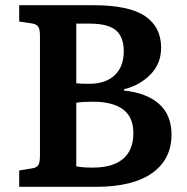

<svg xmlns="http://www.w3.org/2000/svg" viewBox="-20 -720 719 740"><path d="M54 0V-63L103 -71Q122 -74 128 -84Q134 -94 134 -122V-582Q134 -607 127.5 -617Q121 -627 101 -630L54 -637V-700H338Q477 -700 539 -658Q601 -616 601 -536Q601 -475 560 -433Q519 -391 458 -376V-371Q545 -362 593 -319.5Q641 -277 641 -201Q641 -106 566.5 -53Q492 0 350 0ZM323 -397Q387 -397 422 -430Q457 -463 457 -523Q457 -577 427 -603Q397 -629 325 -629H274V-399Q283 -398 294.5 -397.5Q306 -397 323 -397ZM337 -74Q414 -74 454 -107.5Q494 -141 494 -207Q494 -269 454 -298.5Q414 -328 338 -328Q297 -328 274 -324V-79Q296 -74 337 -74Z"/></svg>

Font: Literata 12pt SemiBold
Style: Regular
Weight: 600
Designer: Latin by Veronika Burian and Jose Scaglione. Greek by Irene Vlachou. Cyrillic by Vera Evstafieva.
Foundry: TypeTogether
Version: Version 3.002